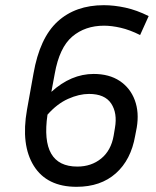

<svg xmlns="http://www.w3.org/2000/svg" viewBox="-20 -710 603 740"><path d="M501 -187Q485 -94 426.5 -42Q368 10 275 10Q161 10 110.5 -70.5Q60 -151 84 -287L109 -426Q133 -564 202 -627Q271 -690 380 -690Q420 -690 463.5 -680.5Q507 -671 553 -648L520 -575Q480 -595 445 -603Q410 -611 381 -611Q308 -611 258.5 -569Q209 -527 191 -426L178 -356Q254 -425 341 -425Q401 -425 441.5 -398Q482 -371 499.5 -324Q517 -277 507 -218ZM323 -348Q285 -348 242.5 -329Q200 -310 163 -268Q134 -68 278 -68Q332 -68 370 -99Q408 -130 418 -187L423 -217Q433 -274 408.5 -311Q384 -348 323 -348Z"/></svg>

Font: Inria Sans
Style: Italic
Weight: 400
Italic angle: -10°
Designer: Black Foundry Team
Foundry: Black Foundry
Version: Version 1.2; ttfautohint (v1.8.3)